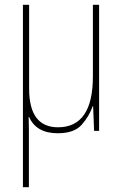

<svg xmlns="http://www.w3.org/2000/svg" viewBox="-20 -548 513 804"><path d="M369 -528V-228Q369 -15 223 -15Q102 -15 102 -176V-528H76V236H101V36Q101 14 101 -9.5Q101 -33 100 -58H102Q132 10 222 10Q291 10 322.5 -26Q354 -62 368 -103H370L374 0H395V-528Z"/></svg>

Font: Noto Sans Display SemiCondensed Thin
Style: Regular
Weight: 250
Width: 4
Designer: Monotype Design team
Foundry: Monotype Imaging Inc.
Version: 1.000